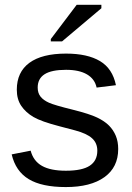

<svg xmlns="http://www.w3.org/2000/svg" viewBox="-20 -756 540 786"><path d="M463.9 -146Q463.9 -71.3 407.5 -30.8Q351.1 9.8 249.5 9.8Q150.9 9.8 97.4 -22.7Q43.9 -55.2 27.8 -124L105.5 -139.2Q116.7 -96.7 151.9 -76.9Q187 -57.1 249.5 -57.1Q316.4 -57.1 347.4 -77.6Q378.4 -98.1 378.4 -139.2Q378.4 -170.4 356.9 -189.9Q335.4 -209.5 287.6 -222.2L224.6 -238.8Q148.9 -258.3 116.9 -277.1Q85 -295.9 66.9 -322.8Q48.8 -349.6 48.8 -388.7Q48.8 -460.9 100.3 -498.8Q151.9 -536.6 250.5 -536.6Q337.9 -536.6 389.4 -505.9Q440.9 -475.1 454.6 -407.2L375.5 -397.5Q368.2 -432.6 336.2 -451.4Q304.2 -470.2 250.5 -470.2Q190.9 -470.2 162.6 -452.1Q134.3 -434.1 134.3 -397.5Q134.3 -375 146 -360.4Q157.7 -345.7 180.7 -335.4Q203.6 -325.2 277.3 -307.1Q347.2 -289.6 377.9 -274.7Q408.7 -259.8 426.5 -241.7Q444.3 -223.6 454.1 -200Q463.9 -176.3 463.9 -146ZM188 -586.4V-596.2L293.9 -736.3H395V-722.2L233.9 -586.4Z"/></svg>

Font: Liberation Sans
Style: Regular
Weight: 400
Designer: Steve Matteson
Foundry: Ascender Corporation
Version: Version 2.00.1